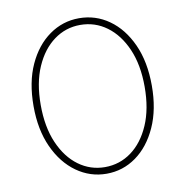

<svg xmlns="http://www.w3.org/2000/svg" viewBox="-79 -761 816 846"><g transform="rotate(-10 329.5 -338.0)"><path d="M331 10Q258 10 197.5 -33Q137 -76 101 -154.5Q65 -233 65 -339Q65 -446 100.5 -523.5Q136 -601 196 -643.5Q256 -686 329 -686Q403 -686 463 -643.5Q523 -601 558.5 -523Q594 -445 594 -338Q594 -232 558.5 -153.5Q523 -75 463.5 -32.5Q404 10 331 10ZM329 -20Q395 -20 447.5 -58.5Q500 -97 531 -168.5Q562 -240 562 -339Q562 -437 531 -508Q500 -579 447.5 -617.5Q395 -656 329 -656Q264 -656 211.5 -617.5Q159 -579 128 -508Q97 -437 97 -339Q97 -240 128 -168.5Q159 -97 211.5 -58.5Q264 -20 329 -20Z"/></g></svg>

Font: Marine Company Thin
Style: Regular
Weight: 100
Designer: Rodrigo Fuenzalida
Foundry: fragTYPE
Version: Version 1.000